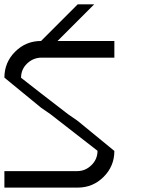

<svg xmlns="http://www.w3.org/2000/svg" viewBox="-20 -853 707 873"><path d="M333.3 -75Q369.2 -75.8 396.2 -102.5Q423.3 -129.2 423.3 -166.7H424.2Q350 -225 210 -333.3L166.7 -363.3L0 -500Q0 -569.2 48.8 -617.9Q97.5 -666.7 166.7 -666.7L333.3 -833.3H408.3Q340.8 -765 241.7 -666.7H500V-590.8H166.7Q130 -590 102.9 -563.8Q75.8 -537.5 75.8 -500H75Q153.3 -438.3 290 -333.3L333.3 -303.3L500 -166.7Q500 -97.5 451.2 -48.8Q402.5 0 333.3 0H0V-75Z"/></svg>

Font: 0xA000-Squareish-Mono
Style: Squareish-Mono
Weight: 400
Version: Version 0.1